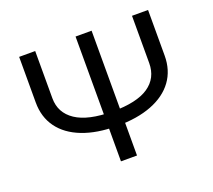

<svg xmlns="http://www.w3.org/2000/svg" viewBox="-119 -856 1121 1012"><g transform="rotate(-20 441.5 -350.5)"><path d="M396 -700H486V0H396ZM170 -701V-436Q170 -354 239 -308Q308 -262 445 -262Q581 -262 647 -307Q713 -352 713 -436V-701H803V-445Q803 -363 760 -304Q717 -245 636 -213.5Q555 -182 441 -182Q328 -182 247 -213.5Q166 -245 123 -304Q80 -363 80 -445V-701Z"/></g></svg>

Font: Moderustic
Style: Regular
Weight: 400
Designer: Tural Alisoy
Foundry: TAFT Foundry
Version: Version 2.120